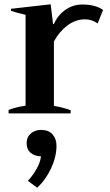

<svg xmlns="http://www.w3.org/2000/svg" viewBox="-20 -528 514 894"><path d="M20 -16Q48 -28 99 -36V-459Q55 -469 31 -478V-487L216 -508L227 -416H231Q249 -458 285 -482.5Q321 -507 362 -507Q392 -507 415 -501.5Q438 -496 460 -482L435 -419Q407 -438 376 -438Q332 -438 294 -409.5Q256 -381 231 -335V-35Q272 -28 309 -15V0H20ZM110 314Q132 290 149.5 260Q167 230 171 200Q140 199 122 183Q104 167 104 138Q104 110 123.5 93.5Q143 77 171 77Q207 77 225 98Q243 119 243 151Q243 202 217.5 256.5Q192 311 153 346Z"/></svg>

Font: Trirong SemiBold
Style: Regular
Weight: 600
Designer: Katatrad Team
Foundry: CadsonDemak
Version: Version 1.001